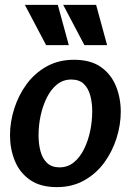

<svg xmlns="http://www.w3.org/2000/svg" viewBox="-20 -755 536 787"><path d="M213 12Q145 12 102.5 -18Q60 -48 40.5 -96.5Q21 -145 21 -201Q21 -255 38.5 -310Q56 -365 89 -410Q122 -455 171 -482.5Q220 -510 283 -510Q352 -510 394 -480Q436 -450 455.5 -401.5Q475 -353 475 -297Q475 -243 457.5 -188Q440 -133 407 -88Q374 -43 325 -15.5Q276 12 213 12ZM224 -69Q257 -69 282 -89Q307 -109 324 -143Q341 -177 349.5 -217.5Q358 -258 358 -298Q358 -334 350 -363.5Q342 -393 323.5 -411Q305 -429 272 -429Q239 -429 214 -409Q189 -389 172 -355Q155 -321 146.5 -281Q138 -241 138 -200Q138 -165 146 -135Q154 -105 173 -87Q192 -69 224 -69ZM374 -735 419 -570H326L239 -735ZM217 -735 262 -570H169L82 -735Z"/></svg>

Font: Rosario
Style: Italic
Weight: 400
Italic angle: -8.05°
Designer: Hector Gatti
Foundry: Omnibus Type
Version: Version 1.201